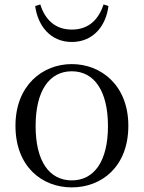

<svg xmlns="http://www.w3.org/2000/svg" viewBox="-20 -814 636 849"><path d="M297.5 14.6C429.8 14.6 547.5 -77.3 547.5 -257.8C547.5 -437.6 426.2 -530.6 297.5 -530.6C168.9 -530.6 48.4 -437.2 48.4 -257.8C48.4 -77.9 165 14.6 297.5 14.6ZM297.5 -16.4C198 -16.4 137.5 -100.8 137.5 -256.6C137.5 -412.7 198 -498.8 297.5 -498.8C396.3 -498.8 457.4 -412.7 457.4 -256.6C457.4 -100.8 396.3 -16.4 297.5 -16.4ZM135.6 -787.4C146.6 -702.7 201.1 -628.4 297.5 -628.4C394.8 -628.4 449.3 -702.7 459.5 -787.4L437.9 -794.4C416.7 -729.3 373.5 -683.2 297.5 -683.2C222.4 -683.2 178.7 -728.9 158.1 -794.4Z"/></svg>

Font: Source Han Serif CN VF
Style: Regular
Weight: 250
Designer: Ryoko NISHIZUKA 西塚涼子 (kana & ideographs); Frank Grießhammer (Latin, Greek & Cyrillic); Wenlong ZHANG 张文龙 (bopomofo); San
Foundry: Adobe
Version: Version 2.002;hotconv 1.1.0;makeotfexe 2.6.0